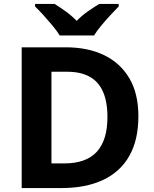

<svg xmlns="http://www.w3.org/2000/svg" viewBox="-20 -954 780 974"><path d="M682 -364Q682 -244 636 -163Q590 -82 502.5 -41Q415 0 292 0H90V-714H314Q426 -714 508.5 -674Q591 -634 636.5 -556.5Q682 -479 682 -364ZM525 -360Q525 -439 502 -490Q479 -541 433.5 -565.5Q388 -590 322 -590H241V-125H306Q417 -125 471 -184Q525 -243 525 -360ZM283 -774Q269 -797 246.5 -824Q224 -851 200.5 -877Q177 -903 158 -921V-934H257Q283 -918 313 -896.5Q343 -875 369 -848Q395 -875 426 -896.5Q457 -918 483 -934H582V-921Q564 -903 540 -877Q516 -851 493.5 -824Q471 -797 457 -774Z"/></svg>

Font: Noto Sans Telugu
Style: Regular
Weight: 400
Designer: Jelle Bosma - Monotype Design Team
Foundry: Monotype Imaging Inc.
Version: Version 2.003